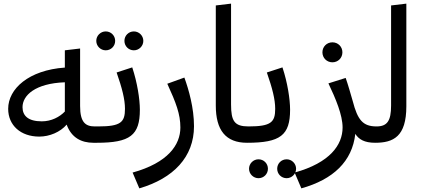

<svg xmlns="http://www.w3.org/2000/svg" viewBox="-20 -786 2327 1057"><path d="M196 -34C253 -34 312 -59 347 -100C373 -28 428 0 494 0H513L533 -44L521 -90H502C451 -90 421 -112 421 -202V-519L337 -509V-414C138 -400 25 -297 25 -187C25 -96 94 -34 196 -34ZM337 -333V-172C308 -142 263 -118 210 -118C135 -118 104 -149 104 -196C104 -261 174 -327 337 -333Z M513 0C696 0 750 -41 750 -182C750 -239 736 -331 708 -415L622 -387C652 -301 668 -239 668 -187C668 -113 645 -90 521 -90L493 -45ZM717 -509C745 -509 769 -532 769 -561C769 -590 745 -613 717 -613C688 -613 665 -590 665 -561C665 -532 688 -509 717 -509ZM510 -561C510 -532 534 -509 562 -509C591 -509 614 -532 614 -561C614 -590 591 -613 562 -613C534 -613 510 -590 510 -561Z M710 164 747 251C935 196 1048 78 1048 -91C1048 -192 1019 -293 995 -359L901 -325C949 -220 973 -158 973 -84C973 11 905 110 710 164Z M1168 -756V-205C1168 -70 1222 0 1340 0L1360 -45L1348 -90C1271 -90 1252 -119 1252 -211V-766Z M1320 -45 1340 0C1523 0 1577 -41 1577 -182C1577 -239 1563 -331 1535 -415L1449 -387C1479 -301 1495 -239 1495 -187C1495 -113 1472 -90 1348 -90ZM1506 143C1506 172 1529 195 1558 195C1586 195 1610 172 1610 143C1610 114 1586 91 1558 91C1529 91 1506 114 1506 143ZM1351 143C1351 172 1375 195 1403 195C1432 195 1455 172 1455 143C1455 114 1432 91 1403 91C1375 91 1351 114 1351 143Z M1602 164 1639 251C1814 202 1919 103 1936 -49C1955 -19 1986 0 2045 0L2065 -45L2053 -90C1978 -90 1949 -125 1922 -229C1909 -274 1896 -320 1883 -357L1788 -327C1828 -243 1866 -153 1866 -84C1866 11 1797 110 1602 164ZM1810 -443C1841 -443 1865 -467 1865 -498C1865 -529 1841 -553 1810 -553C1779 -553 1755 -529 1755 -498C1755 -467 1779 -443 1810 -443Z M2045 0C2146 0 2217 -34 2217 -201V-766L2133 -756V-205C2133 -121 2112 -90 2053 -90L2025 -45Z"/></svg>

Font: FiraGO Unicode
Style: Regular
Weight: 400
Designer: bBox Type
Foundry: bBox Type GmbH
Version: Version 1.001;PS 001.001;hotconv 1.0.88;makeotf.lib2.5.64775